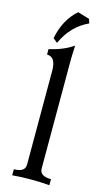

<svg xmlns="http://www.w3.org/2000/svg" viewBox="-142 -996 584 1043"><g transform="rotate(15 150.0 -474.5)"><path d="M252.4 0Q210.9 -4.4 148.9 -4.4Q86.4 -4.4 43.5 0V-34.2Q106.4 -34.2 106.4 -77.1V-606.9Q106 -682.6 56.6 -682.6V-712.9Q137.7 -731.4 191.4 -769Q188.5 -710 188.5 -678.2V-77.1Q188.5 -34.2 252.4 -34.2ZM92.3 -757.8 67.9 -777.8Q88.4 -885.3 160.6 -948.7L226.6 -928.7L234.4 -905.3Q139.6 -862.3 92.3 -757.8Z"/></g></svg>

Font: Kelvinch
Style: Regular
Weight: 400
Designer: Paul James MIller
Foundry: High-Logic / Made with FontCreator
Version: Version 3.30 September 23, 2016